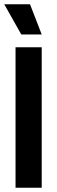

<svg xmlns="http://www.w3.org/2000/svg" viewBox="-21 -882 268 902"><path d="M52 0V-660H175V0ZM79 -720 -1 -862H120L175 -720Z"/></svg>

Font: Bricolage Grotesque 36pt Condensed SemiBold
Style: Regular
Weight: 600
Width: 3
Designer: Mathieu Triay
Foundry: Atelier Triay
Version: Version 1.001;gftools[0.9.33.dev8+g029e19f]